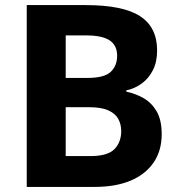

<svg xmlns="http://www.w3.org/2000/svg" viewBox="-20 -734 705 754"><path d="M85 0V-714H316Q463 -714 530 -670.5Q597 -627 597 -536Q597 -491 580.5 -458.5Q564 -426 536.5 -406Q509 -386 476 -379V-374Q511 -367 543 -349Q575 -331 595 -297Q615 -263 615 -207Q615 -142 583 -95.5Q551 -49 492.5 -24.5Q434 0 352 0ZM238 -121H335Q403 -121 429.5 -148.5Q456 -176 456 -219Q456 -246 444.5 -267Q433 -288 405.5 -300.5Q378 -313 330 -313H238ZM238 -428H324Q390 -428 415 -452Q440 -476 440 -515Q440 -556 410.5 -575.5Q381 -595 317 -595H238Z"/></svg>

Font: Noto Sans Symbols
Style: Bold
Weight: 700
Version: Version 2.002